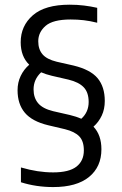

<svg xmlns="http://www.w3.org/2000/svg" viewBox="-20 -768 508 798"><path d="M201 9.5Q130.5 9.5 67 -10.5V-72Q103.5 -61.5 136 -56.5Q168.5 -51.5 201 -51.5Q267 -51.5 297.8 -75.5Q328.5 -99.5 328.5 -143Q328.5 -181.5 309.5 -201.2Q290.5 -221 250 -231L180 -247.5Q113.5 -263.5 83.2 -299.5Q53 -335.5 53 -393Q53 -425 65.8 -452Q78.5 -479 101.5 -499Q66 -533.5 66 -592.5Q66 -660.5 116.5 -704.5Q167 -748.5 269.5 -748.5Q301 -748.5 329.2 -745Q357.5 -741.5 384 -735.5V-673.5Q354 -681 328 -684Q302 -687 273.5 -687Q200 -687 169.5 -660.5Q139 -634 139 -596.5Q139 -563 156.8 -542.2Q174.5 -521.5 215.5 -511.5L286 -495.5Q356 -478.5 385.8 -442.8Q415.5 -407 415.5 -348.5Q415.5 -314.5 403 -287.8Q390.5 -261 368.5 -241.5Q401.5 -207 401.5 -147.5Q401.5 -74.5 350 -32.5Q298.5 9.5 201 9.5ZM270.5 -290Q297.5 -283.5 318 -274.5Q348.5 -302 348.5 -344Q348.5 -383.5 328.2 -405Q308 -426.5 265 -437L195.5 -453Q170.5 -459 151 -467.5Q119.5 -438 119.5 -396.5Q119.5 -361.5 138.5 -339Q157.5 -316.5 200.5 -306Z"/></svg>

Font: Encode Sans SemiCondensed SemiCondensed
Style: Regular
Weight: 400
Width: 4
Designer: Multiple Designers
Foundry: Impallari Type
Version: Version 3.000; ttfautohint (v1.8.3) -l 8 -r 50 -G 200 -x 14 